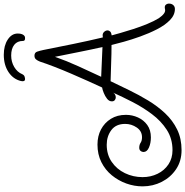

<svg xmlns="http://www.w3.org/2000/svg" viewBox="-2 -930 1002 1039"><g transform="rotate(-90 499.5 -411.0)"><path d="M722 -892Q772 -892 804.5 -870.5Q837 -849 837 -817Q837 -798 830.5 -787.5Q824 -777 814 -777H810Q797 -777 797 -788Q797 -819 776 -835.5Q755 -852 718 -852Q684 -852 656 -835.5Q628 -819 617 -792Q612 -782 604 -779.5Q596 -777 591 -777Q575 -777 580 -799Q590 -841 628.5 -866.5Q667 -892 722 -892ZM206 70Q147 70 103 40.5Q59 11 34.5 -37Q10 -85 10 -141Q10 -186 25.5 -229Q41 -272 70 -307.5Q99 -343 141 -364Q183 -385 236 -385Q282 -385 318 -366Q354 -347 375.5 -312.5Q397 -278 397 -231Q397 -197 383 -166Q369 -135 342 -115.5Q315 -96 275 -96Q244 -96 220 -106.5Q196 -117 196 -136Q196 -145 202 -152Q208 -159 219 -159Q235 -159 246 -151.5Q257 -144 276 -144Q309 -144 328.5 -172.5Q348 -201 348 -235Q348 -285 314.5 -310Q281 -335 235 -335Q182 -335 142.5 -308Q103 -281 81.5 -236.5Q60 -192 60 -141Q60 -97 78 -60Q96 -23 129 -1Q162 21 206 21Q268 21 316 -10Q364 -41 401 -90.5Q438 -140 466.5 -195.5Q495 -251 517 -300Q513 -293 506 -289.5Q499 -286 492 -286Q483 -286 476.5 -291.5Q470 -297 470 -307Q470 -322 484 -333Q498 -344 515.5 -351Q533 -358 545 -360Q560 -392 579.5 -435.5Q599 -479 619.5 -526.5Q640 -574 657 -618Q674 -662 685 -696Q690 -709 697 -717.5Q704 -726 717 -726Q734 -726 739 -711.5Q744 -697 748 -678Q764 -597 780.5 -516.5Q797 -436 816 -356Q819 -356 822 -356.5Q825 -357 828 -357Q839 -357 846.5 -348.5Q854 -340 854 -330Q854 -323 848 -316.5Q842 -310 827 -308Q831 -293 840 -261Q849 -229 861.5 -190.5Q874 -152 889 -115.5Q904 -79 920 -53Q933 -34 945.5 -25Q958 -16 971 -20Q986 -23 992.5 -15.5Q999 -8 999 2Q999 16 991 25Q983 34 970 34Q937 34 909.5 7Q882 -20 860 -63Q838 -106 821 -153.5Q804 -201 792.5 -242.5Q781 -284 775 -309Q726 -309 677 -311Q628 -313 579 -314Q556 -266 530.5 -213.5Q505 -161 474.5 -110.5Q444 -60 405.5 -19Q367 22 318 46Q269 70 206 70ZM764 -358Q750 -420 737.5 -483Q725 -546 711 -615Q689 -552 660 -488.5Q631 -425 603 -365Q644 -364 684 -361.5Q724 -359 764 -358Z"/></g></svg>

Font: Twinkle Star
Style: Regular
Weight: 400
Designer: Robert E. Leuschke
Foundry: Robert E. Leuschke
Version: Version 2.010; ttfautohint (v1.8.3)